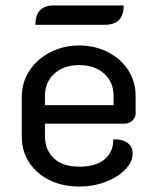

<svg xmlns="http://www.w3.org/2000/svg" viewBox="-20 -676 563 705"><path d="M60 -173V-321Q60 -374 88.5 -417Q117 -460 165.5 -484.5Q214 -509 271 -509Q328 -509 375.5 -485Q423 -461 450.5 -419Q478 -377 478 -324V-260Q478 -244 466 -233Q454 -222 437 -222H145V-177Q145 -126 177.5 -95Q210 -64 271 -64Q332 -64 364 -91Q396 -118 396 -164Q426 -166 446.5 -152.5Q467 -139 467 -113Q467 -81 439.5 -53Q412 -25 367 -8Q322 9 271 9Q210 9 162 -14.5Q114 -38 87 -79.5Q60 -121 60 -173ZM397 -290V-324Q397 -374 362.5 -405.5Q328 -437 271 -437Q214 -437 179.5 -405.5Q145 -374 145 -324V-290ZM178 -656H434Q434 -585 366 -585H110Q110 -656 178 -656Z"/></svg>

Font: K2D
Style: Regular
Weight: 400
Version: Version 1.000; ttfautohint (v1.6)